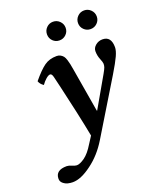

<svg xmlns="http://www.w3.org/2000/svg" viewBox="-156 -720 861 1045"><g transform="rotate(-20 274.5 -197.0)"><path d="M294.9 -344.2 337.9 -89.8 339.8 -88.9 440.9 -265.1Q453.1 -286.6 456.5 -296.1Q460 -305.7 460 -316.9Q460 -325.7 450.7 -348.1Q441.4 -370.6 441.4 -395.5Q441.4 -415 458.7 -429.4Q476.1 -443.8 499 -443.8Q549.3 -443.8 549.3 -380.4Q549.3 -360.8 535.6 -330.8Q522 -300.8 487.8 -244.1L298.8 66.9Q254.4 140.1 192.4 185.5Q130.4 231.9 83 231.9Q68.8 231.9 54.7 228.5Q40.5 225.1 27.8 214.6Q15.1 204.1 15.1 188Q15.1 138.2 80.1 138.2Q91.3 138.2 108.4 145.5Q125.5 152.8 134.8 152.8Q152.8 152.8 180.7 133.1Q208.5 113.3 235.8 67.9L262.2 26.9Q251.5 -29.8 231.4 -122.1L196.3 -277.3L181.2 -340.8Q176.3 -361.8 166 -361.8Q156.2 -361.8 141.1 -348.6Q126 -335.4 115.2 -319.3Q96.2 -331.5 89.8 -350.1Q132.3 -401.4 161.9 -422.6Q191.4 -443.8 233.9 -443.8Q246.6 -443.8 256.3 -438Q266.1 -432.1 271.7 -424.8Q277.3 -417.5 282.2 -402.1Q287.1 -386.7 289.1 -376Q290.5 -371.1 294.9 -344.2ZM240.7 -533.7Q225.1 -549.3 225.1 -571.8Q225.1 -594.2 240.7 -610.1Q256.3 -626 278.8 -626Q301.3 -626 317.1 -610.1Q333 -594.2 333 -571.8Q333 -549.3 317.1 -533.7Q301.3 -518.1 278.8 -518.1Q256.3 -518.1 240.7 -533.7ZM420.7 -533.7Q404.8 -549.3 404.8 -571.8Q404.8 -594.2 420.7 -610.1Q436.5 -626 459 -626Q481.4 -626 497.3 -610.1Q513.2 -594.2 513.2 -571.8Q513.2 -549.3 497.3 -533.7Q481.4 -518.1 459 -518.1Q436.5 -518.1 420.7 -533.7Z"/></g></svg>

Font: Linux Libertine G
Style: Semibold Italic
Weight: 600
Italic angle: -11.5°
Designer: Philipp H. Poll
Foundry: Philipp H. Poll
Version: Version 5.1.1